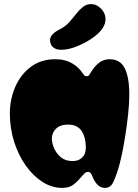

<svg xmlns="http://www.w3.org/2000/svg" viewBox="-20 -903 674 937"><path d="M492 14Q452 14 429 -47Q422 -64 410 -64Q400 -64 394.5 -58.5Q389 -53 384 -48Q359 -18 338.5 -2Q318 14 283 14Q234 14 188.5 -14.5Q143 -43 106.5 -94Q70 -145 49 -211Q28 -277 28 -352Q29 -422 55.5 -481.5Q82 -541 131.5 -577.5Q181 -614 250 -614Q300 -614 335 -592Q351 -582 362 -571.5Q373 -561 380 -550Q386 -541 390.5 -536Q395 -531 403 -531Q411 -531 415 -536.5Q419 -542 423 -549Q440 -578 462.5 -596Q485 -614 515 -614Q567 -614 589 -569.5Q611 -525 611 -442Q611 -399 605.5 -347.5Q600 -296 592 -244.5Q584 -193 574.5 -148.5Q565 -104 556 -75Q544 -36 531 -11Q518 14 492 14ZM334 -117Q367 -117 385.5 -139Q404 -161 397 -211Q385 -295 313 -295Q273 -295 253 -274.5Q233 -254 233 -227Q233 -207 243.5 -181Q254 -155 276.5 -136Q299 -117 334 -117ZM280 -660Q257 -660 244.5 -668.5Q232 -677 228 -688Q224 -699 224 -706Q224 -723 237.5 -736.5Q251 -750 274 -761Q299 -774 317 -794Q335 -814 351 -834.5Q367 -855 384.5 -869Q402 -883 424 -883Q452 -883 473.5 -860.5Q495 -838 495 -810Q495 -765 439 -723Q404 -697 359.5 -678.5Q315 -660 280 -660Z"/></svg>

Font: Matemasie
Style: Regular
Weight: 400
Designer: Adam Yeo
Version: Version 1.001; ttfautohint (v1.8.4.7-5d5b)